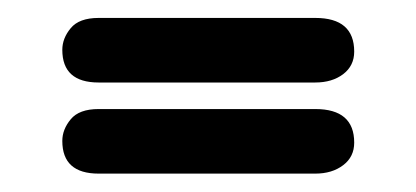

<svg xmlns="http://www.w3.org/2000/svg" viewBox="-20 -430 459 212"><path d="M328.1 -410.2Q371.1 -410.2 371.1 -373Q371.1 -357.4 358.9 -348.1Q346.7 -338.9 328.1 -338.9H88.9Q48.8 -338.9 48.8 -375Q48.8 -387.7 58.1 -398.9Q67.4 -410.2 88.9 -410.2ZM328.1 -309.6Q371.1 -309.6 371.1 -272.5Q371.1 -256.8 358.9 -247.6Q346.7 -238.3 328.1 -238.3H88.9Q48.8 -238.3 48.8 -274.4Q48.8 -287.1 58.1 -298.3Q67.4 -309.6 88.9 -309.6Z"/></svg>

Font: Jura
Style: DemiBold
Weight: 600
Version: Version 2.4